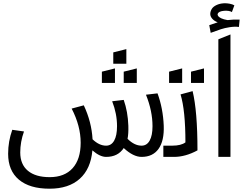

<svg xmlns="http://www.w3.org/2000/svg" viewBox="-20 -961 1501 1176"><path d="M874 -380.9 944.8 -389.2Q978.5 -297.9 982.9 -190.9Q986.3 -98.6 951.2 -49.3Q916 0 847.2 0Q796.4 0 737.8 -54.2Q702.6 0 629.9 0Q591.8 0 545.9 -40Q536.1 73.2 468.5 134Q400.9 194.8 283.2 194.8Q161.6 194.8 95.7 139.4Q29.8 84 29.8 -19Q29.8 -95.2 55.2 -166L127 -155.8Q104 -92.3 104 -26.9Q104 45.9 150.9 85Q197.8 124 284.2 124Q375.5 124 424.8 69.1Q474.1 14.2 474.1 -86.9Q474.1 -189.5 418.9 -295.9L493.2 -315.9Q541 -213.9 546.9 -107.9Q587.4 -68.8 629.9 -68.8Q662.1 -68.8 679.4 -99.9Q696.8 -130.9 696.8 -188Q696.8 -264.6 667 -340.8L737.8 -349.1Q763.2 -276.9 766.1 -190.9Q767.6 -141.6 761.2 -110.8Q803.2 -68.8 847.2 -68.8Q879.4 -68.8 896.7 -99.9Q914.1 -130.9 914.1 -188Q914.1 -281.2 874 -380.9ZM604 -453.1V-522L684.1 -542V-453.1ZM737.8 -453.1V-522L817.9 -542V-453.1ZM673.8 -570.8V-640.1L753.9 -660.2V-570.8Z M980.5 -68.8H1034.7Q1088.9 -68.8 1115.7 -88.9Q1115.7 -284.7 1085.9 -382.8L1159.7 -402.8Q1189.5 -280.8 1189.5 -40Q1115.7 0 1045.9 0H980.5ZM1015.6 -453.1V-522L1095.7 -542V-453.1ZM1149.9 -453.1V-522L1229.5 -542V-453.1Z M1317.4 0V-720.2L1391.6 -750V0ZM1270.5 -759.8 1261.7 -807.1Q1304.2 -821.8 1313.5 -824.2Q1291 -833 1279.1 -847.4Q1267.1 -861.8 1267.8 -877Q1268.6 -892.1 1277.1 -906.2Q1285.6 -920.4 1305.7 -929.9Q1325.7 -939.5 1351.6 -940.9Q1368.7 -941.9 1387 -938.2Q1405.3 -934.6 1415.5 -928.2L1400.4 -887.2Q1384.3 -897 1353.5 -895Q1318.4 -892.1 1313.5 -876Q1309.1 -861.8 1334.5 -849.1Q1350.1 -841.8 1373.5 -837.9Q1406.7 -842.3 1447.8 -840.8L1443.4 -795.9Q1417.5 -799.3 1386.7 -794.4Q1356 -789.6 1333 -782Q1310.1 -774.4 1270.5 -759.8Z"/></svg>

Font: LT Superior
Style: Regular
Weight: 400
Designer: Daniel Lyons
Foundry: LyonsType
Version: Version 1.000